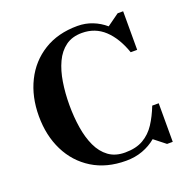

<svg xmlns="http://www.w3.org/2000/svg" viewBox="-135 -890 1018 1031"><g transform="rotate(-20 374.0 -375.0)"><path d="M683 -220.5V0H650.5L586.5 -50.5Q552.5 -22 509 -6Q465.5 10 414 10Q302.5 10 221.8 -40Q141 -90 97.8 -177Q54.5 -264 54.5 -375Q54.5 -486 97.8 -573Q141 -660 221.8 -710Q302.5 -760 414 -760Q459.5 -760 499.5 -744.2Q539.5 -728.5 572 -700.5L641 -750H672.5V-529.5H635.5Q604.5 -618.5 551.8 -667.5Q499 -716.5 424 -716.5Q368 -716.5 330.5 -689Q293 -661.5 270.8 -613.8Q248.5 -566 238.8 -504.5Q229 -443 229 -375Q229 -307 238.8 -245.5Q248.5 -184 270.8 -136.2Q293 -88.5 330.5 -61Q368 -33.5 424 -33.5Q487 -33.5 528.5 -57.8Q570 -82 597.5 -124.2Q625 -166.5 646 -220.5Z"/></g></svg>

Font: Bodoni* 06pt
Style: Bold
Weight: 700
Version: Version 2.3